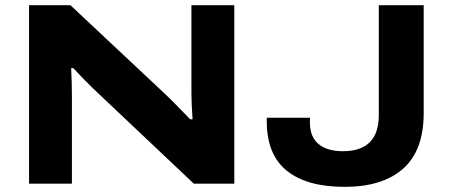

<svg xmlns="http://www.w3.org/2000/svg" viewBox="-20 -707 1727 739"><path d="M91.8 0V-687H251L619.1 -341.8Q638.2 -324.2 711.9 -248H721.2Q716.8 -308.6 716.8 -348.1V-687H881.8V0H726.1L360.8 -345.2Q349.1 -356 333.5 -371.3Q317.9 -386.7 308.1 -396.7Q298.3 -406.7 281.5 -424.3Q264.6 -441.9 262.2 -444.8H253.9Q256.8 -390.6 256.8 -331.1V0ZM1306.2 12.2Q1161.1 12.2 1084 -49.8Q1006.8 -111.8 1006.8 -240.2V-253.9H1172.9V-234.9Q1172.9 -180.2 1206.1 -152.6Q1239.3 -125 1299.8 -125Q1438 -125 1438 -264.2V-687H1610.8V-272Q1610.8 -127.9 1531.7 -57.9Q1452.6 12.2 1306.2 12.2Z"/></svg>

Font: Archivo Expanded
Style: Bold
Weight: 700
Width: 7
Designer: Hector Gatti
Foundry: Omnibus-Type
Version: Version 2.001